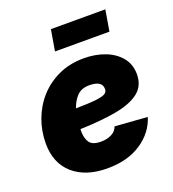

<svg xmlns="http://www.w3.org/2000/svg" viewBox="-137 -854 877 971"><g transform="rotate(-20 301.0 -368.0)"><path d="M276.4 11.7Q160.2 11.7 92.5 -47.6Q24.9 -106.9 24.9 -212.9Q24.9 -279.8 47.6 -340.8Q70.3 -401.9 113 -449.5Q155.8 -497.1 216.3 -524.9Q276.9 -552.7 352.5 -552.7Q414.6 -552.7 465.8 -533Q517.1 -513.2 547.6 -475.8Q578.1 -438.5 578.1 -385.3Q578.1 -322.8 533.9 -288.6Q489.7 -254.4 408.2 -239.7Q326.7 -225.1 214.4 -221.7Q214.4 -214.8 214.4 -208Q214.4 -172.4 230 -149.4Q245.6 -126.5 291.5 -126.5Q324.7 -126.5 349.1 -139.2Q373.5 -151.9 381.3 -175.8L555.7 -163.1Q531.7 -85.4 458.5 -36.9Q385.3 11.7 276.4 11.7ZM229.5 -328.1Q301.8 -329.1 338.6 -333.5Q375.5 -337.9 388.2 -346.4Q400.9 -355 400.9 -370.1Q400.9 -415 332 -415Q288.6 -415 264.6 -389.2Q240.7 -363.3 229.5 -328.1ZM540 -748 521 -634.8H228L247.1 -748Z"/></g></svg>

Font: Inter Black
Style: Italic
Weight: 900
Italic angle: -9.39999°
Designer: Rasmus Andersson
Foundry: rsms
Version: Version 4.000;git-a52131595